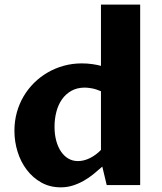

<svg xmlns="http://www.w3.org/2000/svg" viewBox="-20 -802 700 832"><path d="M417.5 -406.7Q394.5 -416.5 376.7 -419.4Q358.9 -422.4 347.7 -422.4Q314.5 -422.4 289.8 -408.7Q265.1 -395 248.8 -371.8Q232.4 -348.6 224.4 -317.9Q216.3 -287.1 216.3 -252.9Q216.3 -219.7 223.6 -192.4Q231 -165 244.4 -145.3Q257.8 -125.5 276.4 -114.7Q294.9 -104 317.9 -104Q343.3 -104 369.6 -116.9Q396 -129.9 417.5 -152.3ZM417.5 -782.2H587.4V0H442.4L423.3 -80.1Q405.3 -64 385.5 -47.9Q365.7 -31.7 343.5 -19Q321.3 -6.3 296.4 1.7Q271.5 9.8 243.2 9.8Q196.3 9.8 159.2 -11Q122.1 -31.7 95.9 -66.2Q69.8 -100.6 56.2 -144.5Q42.5 -188.5 42.5 -235.4Q42.5 -276.4 52.7 -314Q63 -351.6 82 -384Q101.1 -416.5 127.7 -442.9Q154.3 -469.2 186.8 -488Q219.2 -506.8 256.6 -517.1Q293.9 -527.3 334.5 -527.3Q359.4 -527.3 381.8 -523.9Q404.3 -520.5 417.5 -516.6Z"/></svg>

Font: Proza Libre
Style: Bold
Weight: 700
Designer: Jasper de Waard
Foundry: Jasper de Waard
Version: Version 1.000; ttfautohint (v1.4.1.8-43bc)